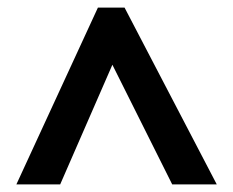

<svg xmlns="http://www.w3.org/2000/svg" viewBox="-20 -738 612 504"><path d="M237 -718H307L549 -254H432L275 -568L138 -254H23Z"/></svg>

Font: Noto Sans Adlam Unjoined New
Style: Bold
Weight: 700
Designer: Mark Jamra, Neil Patel
Foundry: JamraPatel LLC
Version: Version 3.000